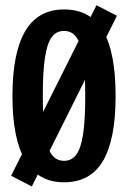

<svg xmlns="http://www.w3.org/2000/svg" viewBox="-20 -670 478 716"><path d="M416 -611.3 98.6 25.4 21.5 -14.6 339.8 -650.4ZM218.8 9.8Q122.1 9.8 74.2 -71.3Q26.4 -152.3 26.4 -311.5Q26.4 -473.6 74.2 -554.2Q122.1 -634.8 218.8 -634.8Q317.4 -634.8 364.3 -555.2Q411.1 -475.6 411.1 -311.5Q411.1 -150.4 364.3 -70.3Q317.4 9.8 218.8 9.8ZM218.8 -70.3Q248 -70.3 265.1 -94.2Q282.2 -118.2 290 -170.4Q297.9 -222.7 297.9 -311.5Q297.9 -401.4 290 -454.1Q282.2 -506.8 265.1 -530.8Q248 -554.7 218.8 -554.7Q189.5 -554.7 172.4 -530.8Q155.3 -506.8 147.5 -454.1Q139.6 -401.4 139.6 -311.5Q139.6 -222.7 147.5 -170.4Q155.3 -118.2 172.4 -94.2Q189.5 -70.3 218.8 -70.3Z"/></svg>

Font: Sudo Variable
Style: Regular
Weight: 400
Monospace: yes
Designer: Jens Kutilek
Foundry: Jens Kutilek
Version: Version 0.040